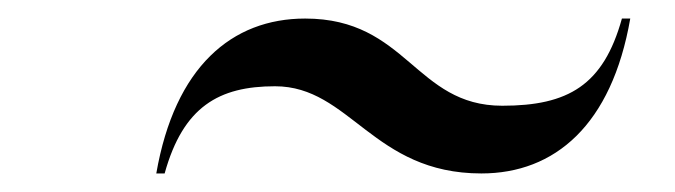

<svg xmlns="http://www.w3.org/2000/svg" viewBox="-20 -530 728 207"><path d="M276.5 -437C357.5 -437 382 -343 499 -343C578 -343 639.5 -395 659.5 -510H650.5C630.5 -438 592.5 -416 521.5 -416C427.5 -416 419 -510 309 -510C230 -510 168.5 -458 148.5 -343H157.5C177.5 -415 216 -437 276.5 -437Z"/></svg>

Font: Bodoni* 24pt
Style: Italic
Weight: 400
Italic angle: -13°
Version: Version 2.3